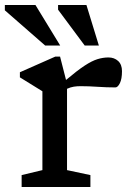

<svg xmlns="http://www.w3.org/2000/svg" viewBox="-40 -752 536 772"><path d="M396 -521Q419.5 -521 435 -506.8Q450.5 -492.5 450.5 -466Q450.5 -434.5 442 -417.5Q433.5 -400.5 424 -400.5Q388 -400.5 352.5 -403Q317 -405.5 283.5 -405.5Q269.5 -405.5 256.8 -403.5Q244 -401.5 229.5 -395V-68L323.5 -48V0H47V-48L130.5 -68V-385L40 -441V-461.5L182.5 -524.5H201.5L225.5 -430.5Q270.5 -468.5 300.2 -488Q330 -507.5 352.2 -514.2Q374.5 -521 396 -521ZM202 -569H141.5L-20.5 -710.5V-732H102.5ZM357.5 -569H300.5L193.5 -713V-732H307.5Z"/></svg>

Font: Newsreader Caption
Style: Regular
Weight: 400
Designer: Hugues Gentile
Foundry: Production Type
Version: Version 1.001